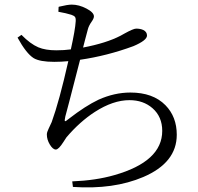

<svg xmlns="http://www.w3.org/2000/svg" viewBox="-20 -785 860 832"><path d="M296 25 293 1Q395 -3 475 -26Q683 -85 683 -218Q683 -279 641 -316Q601 -351 541 -351Q470 -351 391 -300Q326 -258 268 -190Q264 -185 255 -170Q234 -137 222 -137Q209 -137 196 -158.5Q183 -180 183 -202Q183 -212 190.5 -227Q198 -242 204 -256Q237 -347 276 -520Q246 -517 215 -517Q153 -517 126 -533Q94 -553 56 -622L73 -634Q111 -595 146 -580Q177 -567 224 -567Q258 -567 287 -571Q306 -657 308 -692Q309 -706 305 -711.5Q301 -717 289 -721Q267 -728 233 -734L234 -755L236 -756Q273 -765 291 -765Q322 -765 354.5 -748Q387 -731 387 -714Q387 -705 377 -691Q365 -674 361 -659Q357 -646 349 -614Q343 -592 340 -579Q440 -598 502 -630Q509 -634 520 -640Q558 -661 570 -661Q588 -661 601 -655Q617 -647 617 -631Q617 -610 558 -585Q444 -543 327 -526Q314 -474 280 -344Q267 -296 263 -280Q259 -262 261.5 -260Q264 -258 278 -270Q350 -326 407 -353Q476 -384 545 -384Q643 -384 697 -329Q746 -279 746 -201Q746 -80 601 -18Q472 37 296 25Z"/></svg>

Font: GenRyuMin TW R
Style: Regular
Weight: 400
Version: Version 1.501;PS 1;hotconv 16.6.51;makeotf.lib2.5.65220